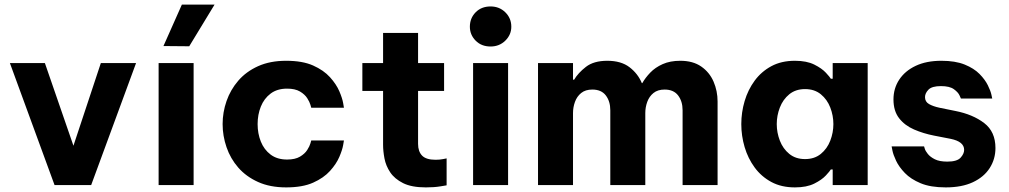

<svg xmlns="http://www.w3.org/2000/svg" viewBox="-20 -804 4384 834"><path d="M217 0 23 -530H175L299 -171L418 -530H571L376 0Z M802 -603 690 -604 770 -784H912ZM669 0V-530H821V0Z M1223 10Q1153 10 1101 -13.5Q1049 -37 1015 -76Q981 -115 964 -164.5Q947 -214 947 -265Q947 -316 964 -365Q981 -414 1015 -453.5Q1049 -493 1101 -516.5Q1153 -540 1223 -540Q1294 -540 1340 -519.5Q1386 -499 1413.5 -468.5Q1441 -438 1454 -407.5Q1467 -377 1470.5 -356.5Q1474 -336 1474 -336H1332Q1332 -336 1328.5 -348.5Q1325 -361 1314.5 -377.5Q1304 -394 1283 -406.5Q1262 -419 1227 -419Q1184 -419 1155.5 -397.5Q1127 -376 1113 -341Q1099 -306 1099 -265Q1099 -224 1113 -189Q1127 -154 1155.5 -132.5Q1184 -111 1227 -111Q1262 -111 1283 -123.5Q1304 -136 1314.5 -152.5Q1325 -169 1328.5 -181.5Q1332 -194 1332 -194H1474Q1474 -194 1470.5 -173.5Q1467 -153 1454 -122.5Q1441 -92 1413.5 -61.5Q1386 -31 1340 -10.5Q1294 10 1223 10Z M1830 10Q1768 10 1731 -8.5Q1694 -27 1675 -55.5Q1656 -84 1650 -116Q1644 -148 1644 -175V-409H1554V-530H1644V-661H1796V-530H1909V-409H1796V-179Q1796 -146 1813.5 -128Q1831 -110 1872 -110Q1890 -110 1905 -113Q1920 -116 1920 -116V1Q1920 1 1893 5.5Q1866 10 1830 10Z M2111 -602Q2071 -602 2046 -627.5Q2021 -653 2021 -688Q2021 -725 2046 -750.5Q2071 -776 2111 -776Q2149 -776 2175 -750.5Q2201 -725 2201 -688Q2201 -653 2175 -627.5Q2149 -602 2111 -602ZM2035 0V-530H2187V0Z M2317 0V-530H2469V-458H2474Q2491 -487 2525 -513.5Q2559 -540 2618 -540Q2678 -540 2714.5 -512Q2751 -484 2768 -443H2770Q2783 -466 2804.5 -488.5Q2826 -511 2858.5 -525.5Q2891 -540 2935 -540Q2990 -540 3026 -515Q3062 -490 3079.5 -449.5Q3097 -409 3097 -363V0H2945V-325Q2945 -364 2925.5 -389.5Q2906 -415 2867 -415Q2837 -415 2818.5 -400Q2800 -385 2791.5 -361.5Q2783 -338 2783 -313V0H2631V-325Q2631 -364 2611.5 -389.5Q2592 -415 2553 -415Q2523 -415 2504.5 -400Q2486 -385 2477.5 -361.5Q2469 -338 2469 -313V0Z M3433 -540Q3484 -540 3517 -523.5Q3550 -507 3567.5 -488Q3585 -469 3589 -462H3597V-530H3749V0H3597V-68H3589Q3585 -61 3567.5 -42Q3550 -23 3517 -6.5Q3484 10 3433 10Q3374 10 3330.5 -13.5Q3287 -37 3258 -76.5Q3229 -116 3214.5 -165Q3200 -214 3200 -265Q3200 -316 3214.5 -365Q3229 -414 3258 -453.5Q3287 -493 3330.5 -516.5Q3374 -540 3433 -540ZM3477 -417Q3436 -417 3408.5 -394.5Q3381 -372 3367.5 -337Q3354 -302 3354 -265Q3354 -228 3367.5 -193Q3381 -158 3408.5 -135.5Q3436 -113 3477 -113Q3518 -113 3545.5 -135.5Q3573 -158 3586.5 -193Q3600 -228 3600 -265Q3600 -302 3586.5 -337Q3573 -372 3545.5 -394.5Q3518 -417 3477 -417Z M4088 10Q4022 10 3979 -8Q3936 -26 3910.5 -52.5Q3885 -79 3872.5 -105.5Q3860 -132 3856.5 -150Q3853 -168 3853 -168H3994Q3994 -168 3997 -158Q4000 -148 4010.5 -135Q4021 -122 4041 -112Q4061 -102 4095 -102Q4137 -102 4152.5 -119Q4168 -136 4168 -153Q4168 -189 4109 -201L4037 -215Q3991 -224 3950.5 -241.5Q3910 -259 3885.5 -290.5Q3861 -322 3861 -372Q3861 -420 3886 -458Q3911 -496 3957.5 -518Q4004 -540 4069 -540Q4130 -540 4170.5 -523.5Q4211 -507 4235 -482.5Q4259 -458 4271 -433.5Q4283 -409 4286.5 -392.5Q4290 -376 4290 -376H4154Q4154 -376 4148 -389.5Q4142 -403 4123.5 -416.5Q4105 -430 4067 -430Q4028 -430 4013 -414.5Q3998 -399 3998 -382Q3998 -362 4015.5 -352Q4033 -342 4061 -336L4130 -322Q4206 -307 4255 -269.5Q4304 -232 4304 -161Q4304 -113 4279 -74Q4254 -35 4206 -12.5Q4158 10 4088 10Z"/></svg>

Font: Be Vietnam Pro
Style: Bold
Weight: 700
Designer: Lam Bao, Tony Le, Vietanh Nguyen
Foundry: Yellow Type Foundry
Version: Version 1.002; ttfautohint (v1.8.3)